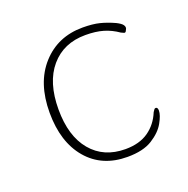

<svg xmlns="http://www.w3.org/2000/svg" viewBox="-79 -443 517 527"><g transform="rotate(-20 179.5 -179.0)"><path d="M209 9Q135 9 92 -41.5Q49 -92 49 -178Q49 -265 95 -316Q141 -367 214 -367Q243 -367 263 -362Q283 -357 305 -347Q319 -340 323 -334Q327 -328 325 -323L323 -319Q321 -314 318 -314Q316 -314 313.5 -315.5Q311 -317 308 -318Q288 -332 266 -338.5Q244 -345 214 -345Q150 -345 112.5 -301Q75 -257 75 -178Q75 -100 111.5 -56.5Q148 -13 211 -13Q252 -13 278.5 -31.5Q305 -50 318 -82Q321 -86 322.5 -88.5Q324 -91 327 -91Q333 -91 333 -81Q333 -68 321 -46.5Q309 -25 282 -8Q255 9 209 9Z"/></g></svg>

Font: Zain ExtraLight
Style: Regular
Weight: 200
Designer: Zain,Boutros
Foundry: Mobile Telecommunications Company (Zain), 2024
Version: Version 1.51; ttfautohint (v1.8.4)